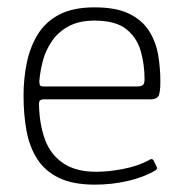

<svg xmlns="http://www.w3.org/2000/svg" viewBox="-20 -497 495 522"><path d="M44 -237Q44 -284 53 -327Q62 -370 83 -404Q104 -438 141.5 -457.5Q179 -477 237 -477Q296 -477 331.5 -459.5Q367 -442 385.5 -412.5Q404 -383 410 -347.5Q416 -312 416 -276Q416 -241 409.5 -234Q403 -227 391 -227H97Q95 -227 90.5 -225Q86 -223 86 -214Q87 -160 102 -118.5Q117 -77 151.5 -53.5Q186 -30 241 -30Q275 -30 314 -37.5Q353 -45 382 -60Q388 -64 391.5 -64.5Q395 -65 398 -60L406 -43Q408 -40 407 -38.5Q406 -37 403 -34Q371 -15 327.5 -5Q284 5 238 5Q178 5 140 -13.5Q102 -32 81 -65Q60 -98 52 -142Q44 -186 44 -237ZM373 -282Q373 -322 362.5 -358.5Q352 -395 323 -418Q294 -441 237 -441Q195 -441 166.5 -425.5Q138 -410 121 -385Q104 -360 96.5 -331.5Q89 -303 87 -277Q87 -269 88.5 -265.5Q90 -262 98 -262H353Q363 -262 368 -265.5Q373 -269 373 -282Z"/></svg>

Font: Glory Thin ExtraLight
Style: Regular
Weight: 250
Version: Version 1.011